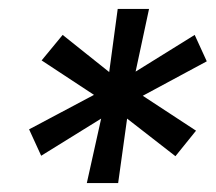

<svg xmlns="http://www.w3.org/2000/svg" viewBox="-20 -773 482 429"><path d="M190 -561 73 -638 120 -695 224 -612 243 -753H313L283 -613L415 -695L442 -636L299 -559L418 -481L372 -424L264 -508L244 -364H174L206 -508L72 -425L45 -484Z"/></svg>

Font: Cabin SemiBold
Style: Italic
Weight: 600
Italic angle: -7°
Designer: Pablo Impallari
Foundry: Pablo Impallari. http://www.impallari.com Igino Marini. http://www.ikern.com
Version: Version 2.200